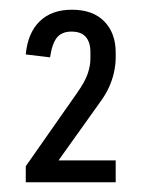

<svg xmlns="http://www.w3.org/2000/svg" viewBox="-20 -805 292 395"><path d="M33 -463 138 -613Q155 -637 160.5 -653.5Q166 -670 166 -684V-698Q166 -718 156.5 -729Q147 -740 127 -740Q107 -740 97 -727.5Q87 -715 83 -687L33 -693Q37 -737 61.5 -761Q86 -785 128 -785Q171 -785 194.5 -761Q218 -737 218 -697V-683Q218 -675 215.5 -661Q213 -647 207 -632Q201 -617 191 -602L74 -438L64 -475H218V-430H33Z"/></svg>

Font: Pathway Extreme Condensed ExtraLight
Style: Regular
Weight: 250
Width: 3
Version: Version 1.001;gftools[0.9.26]